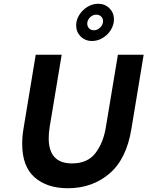

<svg xmlns="http://www.w3.org/2000/svg" viewBox="-20 -991 784 1021"><path d="M98 -226Q98 -266 105 -307L170 -700H308L244 -315Q239 -283 239 -256Q239 -122 363 -122Q446 -122 488 -177.5Q530 -233 543 -315L607 -700H744L679 -307Q653 -145 561.5 -67.5Q470 10 341 10Q230 10 164 -48Q98 -106 98 -226ZM385 -856Q385 -885 401.5 -911.5Q418 -938 445 -954.5Q472 -971 502 -971Q538 -971 562 -947Q586 -923 586 -888Q586 -859 569.5 -832Q553 -805 526 -789Q499 -773 470 -773Q433 -773 409 -797Q385 -821 385 -856ZM528 -879Q528 -893 518 -903Q508 -913 492 -913Q473 -913 458.5 -898.5Q444 -884 444 -865Q444 -850 454 -840Q464 -830 479 -830Q498 -830 513 -845Q528 -860 528 -879Z"/></svg>

Font: Be Vietnam
Style: Bold Italic
Weight: 700
Italic angle: -9.66701°
Designer: Gabriel Lam
Foundry: TypeRant
Version: Version 3.000